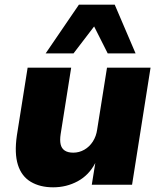

<svg xmlns="http://www.w3.org/2000/svg" viewBox="-20 -789 685 820"><path d="M207 11Q151 11 111.5 -12.5Q72 -36 56.5 -85Q41 -134 52 -210L98 -500H284L239 -216Q235 -190 239 -172.5Q243 -155 256.5 -146Q270 -137 293 -137Q318 -137 340 -149.5Q362 -162 376.5 -184.5Q391 -207 395 -236L437 -500H623L544 0H372L387 -93Q360 -41 312 -15Q264 11 207 11ZM175 -561 317 -769H470L559 -561H440L382 -676L294 -561Z"/></svg>

Font: Nunito Sans 9pt Black
Style: Italic
Weight: 900
Italic angle: -9°
Version: Version 3.101;gftools[0.9.27]